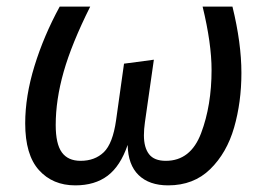

<svg xmlns="http://www.w3.org/2000/svg" viewBox="-20 -547 810 579"><path d="M56 -175Q56 -257 84 -348Q112 -439 160 -527H252Q196 -415 172 -330.5Q148 -246 148 -170Q148 -113 166.5 -87.5Q185 -62 223 -62Q266 -62 293 -88Q320 -114 330 -184L354 -355L444 -367L417 -178Q414 -157 414 -139Q414 -102 429.5 -82Q445 -62 480 -62Q555 -62 586.5 -145.5Q618 -229 618 -336Q618 -416 591 -527H681Q708 -417 708 -327Q708 -239 686 -162.5Q664 -86 614 -37Q564 12 487 12Q430 12 398 -19Q366 -50 365 -110Q343 -46 304.5 -17Q266 12 207 12Q139 12 97.5 -34Q56 -80 56 -175Z"/></svg>

Font: Fira Sans
Style: Italic
Weight: 400
Italic angle: -8°
Designer: bBox Type GmbH & Carrois Corporate GbR & Edenspiekermann AG
Foundry: bBox Type GmbH & Carrois Corporate GbR & Edenspiekermann AG
Version: Version 4.301